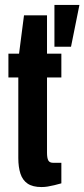

<svg xmlns="http://www.w3.org/2000/svg" viewBox="-20 -744 341 776"><path d="M148 12Q112 12 91.5 -2Q71 -16 62.5 -42.5Q54 -69 54 -105V-431H14V-527H57L77 -682H170V-527H228V-431H170V-127Q170 -106 175 -96Q180 -86 195 -86H228V-3Q214 1 199.5 4.5Q185 8 172.5 10Q160 12 148 12ZM200 -555V-724H301L267 -555Z"/></svg>

Font: Archivo ExtraCondensed
Style: Bold
Weight: 700
Width: 2
Designer: Hector Gatti
Foundry: Omnibus-Type
Version: Version 2.001